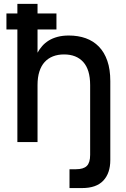

<svg xmlns="http://www.w3.org/2000/svg" viewBox="-20 -740 654 1000"><path d="M13.5 -586.5V-670H70.5V-720H175.5V-670H274V-586.5H175.5V-465.5Q185.5 -484 199.8 -500.2Q214 -516.5 233.8 -528.8Q253.5 -541 279.5 -548Q305.5 -555 338.5 -555Q387 -555 426.8 -540.8Q466.5 -526.5 495 -497.2Q523.5 -468 539 -423.2Q554.5 -378.5 554.5 -317.5V93.5Q554.5 162 518 200.8Q481.5 239.5 408 239.5H342V141.5H375Q415 141.5 432.2 124.2Q449.5 107 449.5 67V-297Q449.5 -377 413.8 -416.8Q378 -456.5 313.5 -456.5Q281.5 -456.5 256 -446.5Q230.5 -436.5 212.5 -416.8Q194.5 -397 185 -367Q175.5 -337 175.5 -297V0H70.5V-586.5Z"/></svg>

Font: Vela Sans SemBd
Style: Regular
Weight: 600
Designer: Principal design: Mikhail Sharanda - project Manrope.
Design modification: Ravid Balaliev
Foundry: Mikhail Sharanda
Version: Version 1.001